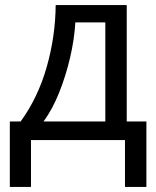

<svg xmlns="http://www.w3.org/2000/svg" viewBox="-20 -556 621 762"><path d="M483 -536V-74H561V186H476V0H103V186H19V-74H62Q131 -169 165.5 -290.5Q200 -412 201 -536ZM398 -467H279Q275 -399 258 -326.5Q241 -254 214.5 -188Q188 -122 153 -74H398Z"/></svg>

Font: Noto Sans IKEA
Style: Regular
Weight: 400
Designer: Monotype Design Team
Foundry: Monotype Imaging Inc.
Version: Version 2.001